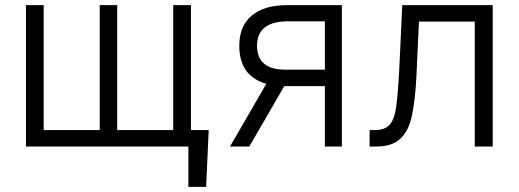

<svg xmlns="http://www.w3.org/2000/svg" viewBox="-20 -568 2018 747"><path d="M713 159V2H81V-548H150V-62H368V-548H436V-62H654V-548H723V-62H792L782 159Z M1086 -233 950 2H875L1016 -242Q911 -272 911 -390Q911 -467 959 -507Q1008 -548 1096 -548H1310V2H1244V-233H1090ZM980 -390Q980 -297 1090 -297H1244V-485H1096Q980 -483 980 -390Z M1494 -81Q1514 -101 1521 -150Q1528 -199 1533 -290L1545 -548H1897V2H1827V-484H1610L1600 -269Q1596 -184 1583 -120Q1571 -59 1538 -29Q1507 2 1444 2H1418V-62H1438Q1476 -62 1494 -81Z"/></svg>

Font: Sinter Normal
Style: Regular
Weight: 350
Foundry: Adobe & rsms
Version: Version 1.000